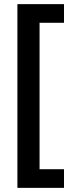

<svg xmlns="http://www.w3.org/2000/svg" viewBox="-20 -744 354 927"><path d="M289 73V163H64V-724H289V-634H171V73Z"/></svg>

Font: Noto Sans Thai Looped Condensed SemiBold
Style: Regular
Weight: 600
Width: 3
Designer: Sasikarn Vongin, Ben Mitchell
Foundry: The Fontpad Ltd
Version: Version 1.001; ttfautohint (v1.8.4.7-5d5b)